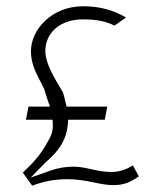

<svg xmlns="http://www.w3.org/2000/svg" viewBox="-20 -595 510 614"><path d="M53 -43 83 -1C113 -13 150 -22 195 -22C258 -22 297 -3 343 -3C377 -3 398 -13 424 -31L405 -66C387 -55 365 -45 336 -45C288 -45 258 -62 215 -62C189 -62 167 -58 143 -50L78 -27L125 -75C163 -108 192 -142 197 -198L198 -212H315L323 -254H193L190 -266C188 -276 185 -286 182 -298C172 -319 125 -382 125 -432C125 -492 175 -533 244 -533C288 -533 320 -527 346 -513L383 -539C349 -559 306 -575 246 -575C144 -575 79 -499 79 -432C79 -381 103 -350 122 -309V-308C126 -295 130 -282 133 -273L140 -254H71L63 -212H148L149 -198C150 -167 138 -152 131 -139C111 -101 84 -72 53 -43Z"/></svg>

Font: Charger Sport
Style: HLExt
Weight: 100
Designer: Jasper
Foundry: Cannot Into Space Fonts
Version: Version 1.1